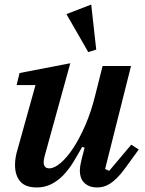

<svg xmlns="http://www.w3.org/2000/svg" viewBox="-20 -812 636 844"><path d="M142 12Q91 12 68.5 -15Q46 -42 46 -87Q46 -120 58 -158L136 -438H53L66 -491L289 -534L176 -125Q172 -110 172 -99Q172 -72 197 -72Q219 -72 247 -96Q275 -120 302.5 -162Q330 -204 355 -261.5Q380 -319 397 -387L431 -522H556L442 -69L460 -61L557 -176L590 -155L529 -71Q510 -45 493.5 -29Q477 -13 462.5 -4Q448 5 434.5 8.5Q421 12 408 12Q386 12 371.5 5.5Q357 -1 348 -11Q339 -21 335 -34Q331 -47 331 -60Q331 -74 334 -90Q337 -106 340 -117L352 -163L341 -166Q321 -130 301 -97.5Q281 -65 257.5 -41Q234 -17 205.5 -2.5Q177 12 142 12ZM272 -750 381 -792 403 -594 368 -583Z"/></svg>

Font: IBM Plex Serif SmBld
Style: Italic
Weight: 600
Italic angle: -14°
Designer: Mike Abbink, Paul van der Laan, Pieter van Rosmalen
Foundry: Bold Monday
Version: Version 3.001